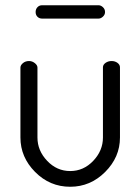

<svg xmlns="http://www.w3.org/2000/svg" viewBox="-20 -706 536 733"><path d="M248 7Q170 7 114 -49.5Q58 -106 58 -181V-448Q58 -457 67.5 -465Q77 -473 91 -473Q103 -473 113 -465Q123 -457 123 -448V-181Q123 -131 160 -92Q197 -53 248 -53Q299 -53 336 -92Q373 -131 373 -181V-449Q373 -459 383 -466Q393 -473 406 -473Q419 -473 428.5 -466Q438 -459 438 -449V-181Q438 -106 381.5 -49.5Q325 7 248 7ZM141 -686H356Q365 -686 373 -678.5Q381 -671 381 -660Q381 -650 373 -642.5Q365 -635 356 -635H141Q130 -635 123 -642Q116 -649 116 -660Q116 -671 123 -678.5Q130 -686 141 -686Z"/></svg>

Font: Dosis
Style: Regular
Weight: 400
Designer: Edgar Tolentino, Pablo Impallari, Igino Marini
Foundry: Edgar Tolentino, Pablo Impallari, Igino Marini
Version: Version 1.007